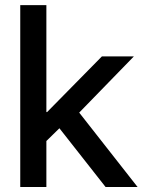

<svg xmlns="http://www.w3.org/2000/svg" viewBox="-20 -748 570 768"><path d="M157.2 -175.8V-299.8H168.5L387.7 -522.5H515.6L270 -270H253.4ZM61 0V-727.5H165.5V0ZM402.3 0 208.5 -246.6 279.8 -319.3 530.3 0Z"/></svg>

Font: Inter 28pt Medium
Style: Regular
Weight: 500
Designer: Rasmus Andersson
Foundry: rsms
Version: Version 4.001;git-66647c0bb